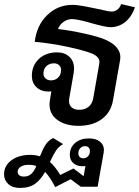

<svg xmlns="http://www.w3.org/2000/svg" viewBox="-107 -610 685 946"><path d="M179 -467Q240 -460 309.5 -444.5Q379 -429 411 -415Q448 -399 467 -377Q486 -355 486 -329Q486 -320 485 -316L450 -117Q440 -57 395 -23.5Q350 10 280 10Q216 10 176.5 -18.5Q137 -47 137 -95Q137 -103 139 -117L146 -160Q142 -159 132 -159Q95 -159 72.5 -180.5Q50 -202 50 -236Q50 -287 84.5 -319.5Q119 -352 174 -352Q212 -352 235 -330Q258 -308 258 -271Q258 -264 256 -250L234 -124Q233 -120 233 -112Q233 -92 246.5 -80.5Q260 -69 283 -69Q311 -69 329 -83.5Q347 -98 352 -124L382 -295Q383 -298 383 -305Q383 -329 349 -345Q311 -361 227 -379Q143 -397 64 -404Q74 -486 126 -536Q178 -586 250 -586Q273 -586 310 -579Q347 -572 380 -565Q430 -553 443 -553Q458 -553 471 -562.5Q484 -572 490 -590L558 -574Q543 -529 511 -502.5Q479 -476 436 -476Q415 -476 343 -496Q316 -504 289.5 -510Q263 -516 248 -516Q226 -516 206.5 -502.5Q187 -489 179 -467ZM194 -265Q194 -279 184.5 -288.5Q175 -298 159 -298Q136 -298 121.5 -284Q107 -270 107 -248Q107 -233 117.5 -223.5Q128 -214 144 -214Q166 -214 180 -228.5Q194 -243 194 -265ZM405 129Q405 137 404 141L374 310H291L241 273L165 312Q140 263 115 237Q95 274 66.5 295Q38 316 -9 316Q-45 316 -66 297Q-87 278 -87 249Q-87 206 -50.5 179.5Q-14 153 43 153Q66 153 90 160Q103 126 117 104Q131 82 155 70L204 100Q183 111 169 132Q155 153 139 188Q165 211 190 252L255 220L305 258L314 208Q312 209 299 209Q271 209 254 193.5Q237 178 237 153Q237 117 263 94.5Q289 72 331 72Q365 72 385 87.5Q405 103 405 129ZM336 134Q336 123 329.5 116.5Q323 110 313 110Q298 110 288.5 120Q279 130 279 146Q279 157 286 163.5Q293 170 303 170Q317 170 326.5 160Q336 150 336 134ZM72 208Q56 202 34 202Q10 202 -5 211.5Q-20 221 -20 237Q-20 247 -12 253.5Q-4 260 11 260Q33 260 47.5 246.5Q62 233 72 208Z"/></svg>

Font: Sarabun Medium
Style: Italic
Weight: 500
Italic angle: -10°
Designer: Suppakit Chalermlarp | Katatrad Co.,Ltd.
Foundry: Cadson Demak Co.,Ltd.
Version: Version 1.000; ttfautohint (v1.6)